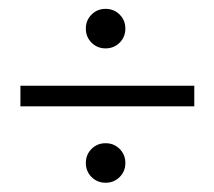

<svg xmlns="http://www.w3.org/2000/svg" viewBox="-20 -423 476 427"><path d="M412.1 -186.5H25.4V-232.4H412.1ZM183.6 -328.1Q170.9 -340.8 170.9 -359.4Q170.9 -377.9 183.6 -390.6Q196.3 -403.3 214.8 -403.3Q233.4 -403.3 246.1 -390.6Q258.8 -377.9 258.8 -359.4Q258.8 -340.8 246.1 -328.1Q233.4 -315.4 214.8 -315.4Q196.3 -315.4 183.6 -328.1ZM183.6 -29.3Q170.9 -42 170.9 -60.5Q170.9 -79.1 183.6 -91.8Q196.3 -104.5 214.8 -104.5Q233.4 -104.5 246.1 -91.8Q258.8 -79.1 258.8 -60.5Q258.8 -42 246.1 -29.3Q233.4 -16.6 214.8 -16.6Q196.3 -16.6 183.6 -29.3Z"/></svg>

Font: Buda
Style: light
Weight: 400
Version: Version 1.002